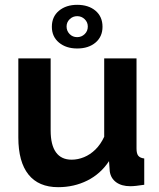

<svg xmlns="http://www.w3.org/2000/svg" viewBox="-20 -766 658 796"><path d="M56 -196V-524H190V-225Q190 -165 212 -134.5Q234 -104 277 -104Q303 -104 328.5 -114.5Q354 -125 375.5 -146Q397 -167 412 -199V-524H546V-150Q546 -129 553.5 -120Q561 -111 578 -109V0Q558 3 544.5 4.5Q531 6 520 6Q484 6 461.5 -10.5Q439 -27 435 -56L432 -98Q397 -45 342 -17.5Q287 10 221 10Q140 10 98 -42.5Q56 -95 56 -196ZM195 -655Q195 -697 224.5 -721.5Q254 -746 300 -746Q347 -746 376 -721.5Q405 -697 405 -655Q405 -614 376 -589.5Q347 -565 300 -565Q254 -565 224.5 -589.5Q195 -614 195 -655ZM300 -699Q282 -699 269 -686.5Q256 -674 256 -656Q256 -638 268.5 -625Q281 -612 300 -612Q318 -612 331 -624.5Q344 -637 344 -656Q344 -674 331 -686.5Q318 -699 300 -699Z"/></svg>

Font: Raleway Thin
Style: Bold
Weight: 700
Version: Version 4.026